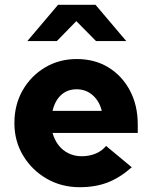

<svg xmlns="http://www.w3.org/2000/svg" viewBox="-20 -770 632 800"><path d="M312 10Q236 10 174.5 -25.5Q113 -61 76.5 -121.5Q40 -182 40 -257Q40 -333 74 -393Q108 -453 167 -488.5Q226 -524 300 -524Q375 -524 432 -489Q489 -454 521.5 -392.5Q554 -331 554 -251V-216H199Q207 -187 224 -165Q241 -143 266 -131Q291 -119 320 -119Q352 -119 378.5 -130Q405 -141 422 -162L529 -73Q479 -29 428 -9.5Q377 10 312 10ZM199 -308H404Q394 -349 366 -373.5Q338 -398 299 -398Q261 -398 235 -374.5Q209 -351 199 -308ZM380 -599 298 -682 217 -599H94L222 -750H378L506 -599Z"/></svg>

Font: Red Hat Text VF
Style: Regular
Weight: 400
Designer: Pentagram, MCKL
Foundry: Pentagram, MCKL
Version: Version 1.023